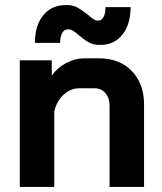

<svg xmlns="http://www.w3.org/2000/svg" viewBox="-20 -737 640 757"><path d="M58 -499H184V-439Q206 -470 241 -488.5Q276 -507 311 -507H371Q451 -507 499.5 -457Q548 -407 548 -325V0H412V-320Q412 -351 395.5 -370Q379 -389 353 -389H293Q258 -389 230.5 -363.5Q203 -338 194 -297V0H58ZM291 -598Q266 -621 252 -621H246Q233 -621 225 -606.5Q217 -592 217 -568H118Q117 -635 150 -676Q183 -717 239 -717H245Q269 -717 287 -706.5Q305 -696 329 -677Q352 -656 363 -656H369Q381 -656 388.5 -670.5Q396 -685 396 -709H495Q495 -642 463 -601Q431 -560 377 -560H371Q348 -560 330 -570Q312 -580 291 -598Z"/></svg>

Font: Stavian Bold
Style: Bold
Weight: 700
Version: Version 1.000; ttfautohint (v1.6)